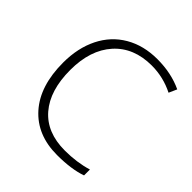

<svg xmlns="http://www.w3.org/2000/svg" viewBox="-197 -864 1015 1015"><g transform="rotate(45 310.5 -357.0)"><path d="M405.8 -679.2Q271.5 -679.2 194.3 -593.3Q117.2 -507.3 117.2 -357.9Q117.2 -205.1 189.9 -120.6Q262.7 -36.1 397.9 -36.1Q487.8 -36.1 563 -59.1V-15.1Q492.2 9.8 386.2 9.8Q235.8 9.8 149.4 -87.4Q63 -184.6 63 -358.9Q63 -467.8 104.2 -550.8Q145.5 -633.8 222.9 -679Q300.3 -724.1 402.8 -724.1Q507.3 -724.1 589.8 -685.1L569.8 -640.1Q491.7 -679.2 405.8 -679.2Z"/></g></svg>

Font: TypoPRO Open Sans
Style: Regular
Weight: 300
Foundry: Ascender Corporation
Version: Version 1.10